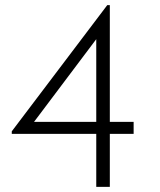

<svg xmlns="http://www.w3.org/2000/svg" viewBox="-20 -730 624 750"><path d="M356 -207H26V-217L399 -710H409V-254H502V-207H409V0H356ZM356 -254V-577L113 -254Z"/></svg>

Font: Tilda Sans Light
Style: Regular
Weight: 300
Designer: ParaType Ltd
Foundry: ParaType Ltd
Version: Version 1.009